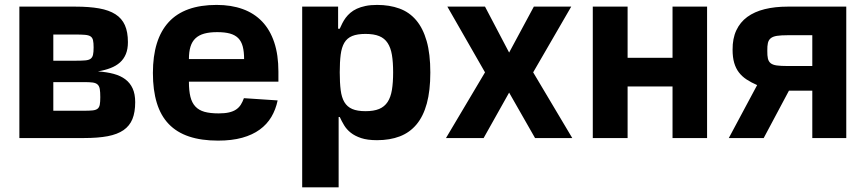

<svg xmlns="http://www.w3.org/2000/svg" viewBox="-20 -573 3590 797"><path d="M60.4 -545.5H293Q350.1 -545.5 391.3 -538.2Q432.5 -530.9 459.2 -513.8Q485.8 -496.8 498.4 -468.6Q511 -440.3 511 -398.1Q511 -369.3 502.5 -348.7Q494 -328.1 478 -313.7Q462 -299.4 438.9 -290.5Q415.8 -281.6 386.4 -276.6Q423.3 -274.1 452.1 -266.3Q480.8 -258.5 500.5 -243.6Q520.2 -228.7 530.7 -205.6Q541.2 -182.5 541.2 -148.8Q541.2 -107.2 529.7 -78.8Q518.1 -50.4 492.7 -32.8Q467.3 -15.3 427 -7.6Q386.7 0 328.8 0H60.4ZM201.3 -232.2V-113.3H328.8Q351.2 -113.3 364.5 -114.7Q377.8 -116.1 384.9 -121.6Q392 -127.1 394.2 -138.5Q396.3 -149.9 396.3 -169.7Q396.3 -191.1 394.2 -203.5Q392 -215.9 384.9 -222.3Q377.8 -228.7 364.5 -230.5Q351.2 -232.2 328.8 -232.2ZM201.3 -429.7V-321H296.2Q319.6 -321 334 -322.3Q348.4 -323.5 356 -329Q363.6 -334.5 366.1 -345.5Q368.6 -356.5 368.6 -376.1Q368.6 -395.2 366.1 -406.1Q363.6 -416.9 355.6 -422.1Q347.7 -427.2 332.7 -428.4Q317.8 -429.7 293 -429.7Z M614.7 -270.2Q614.7 -409.8 680.2 -481.2Q745.7 -552.6 879.3 -552.6Q940 -552.6 987.6 -535.3Q1035.2 -518.1 1068.2 -483.5Q1101.2 -448.9 1118.4 -397Q1135.7 -345.2 1135.7 -275.6V-234H764.2V-233.7Q764.2 -196.4 770.4 -171.3Q776.6 -146.3 791 -130.9Q805.4 -115.4 829 -108.8Q852.6 -102.3 887.8 -102.3Q913.4 -102.3 930.8 -106.4Q948.2 -110.4 960 -118.4Q971.9 -126.4 979.4 -138.1Q986.9 -149.9 992.5 -165.5L1132.5 -156.2Q1124.6 -118.3 1106.4 -87.5Q1088.1 -56.8 1058.1 -35Q1028.1 -13.1 985.3 -1.2Q942.5 10.7 885.3 10.7Q815.7 10.7 764.7 -6.4Q713.8 -23.4 680.4 -58.2Q647 -93 630.9 -146Q614.7 -198.9 614.7 -270.2ZM764.2 -327.8H993.3Q993.3 -358.7 987.6 -380.1Q981.9 -401.6 968.8 -414.8Q955.6 -427.9 934.3 -433.8Q913 -439.6 881.7 -439.6Q849.8 -439.6 827.6 -433.4Q805.4 -427.2 791.2 -413.7Q777 -400.2 770.6 -378.9Q764.2 -357.6 764.2 -327.8Z M1234.4 204.5V-545.5H1383.5V-453.8H1390.3Q1395.2 -464.8 1401.1 -476.6Q1407 -488.3 1415.1 -499.3Q1423.3 -510.3 1434.5 -519.9Q1445.7 -529.5 1461.3 -536.8Q1476.9 -544 1497.5 -548.3Q1518.1 -552.6 1545.5 -552.6Q1596.9 -552.6 1638 -537.6Q1679 -522.7 1707.4 -489.3Q1735.8 -456 1751.1 -402.5Q1766.3 -349.1 1766.3 -272Q1766.3 -197.1 1751.8 -143.6Q1737.2 -90.2 1709 -56.5Q1680.8 -22.7 1639.6 -6.9Q1598.4 8.9 1545.1 8.9Q1505.3 8.9 1479.2 0.2Q1453.1 -8.5 1435.9 -22.2Q1418.7 -35.9 1408.4 -53.1Q1398.1 -70.3 1390.3 -87.4H1385.7V204.5ZM1390.3 -272.7Q1390.3 -229.8 1394.2 -199Q1398.1 -168.3 1409.6 -149Q1421.2 -129.6 1442.1 -120.6Q1463.1 -111.5 1497.2 -111.5Q1531.6 -111.5 1553.8 -120.7Q1576 -130 1589 -149.7Q1601.9 -169.4 1606.9 -199.9Q1611.9 -230.5 1611.9 -272.7Q1611.9 -315 1606.9 -345Q1601.9 -375 1589.1 -394.5Q1576.3 -414.1 1554.2 -423.1Q1532 -432.2 1497.2 -432.2Q1463.1 -432.2 1441.9 -423.5Q1420.8 -414.8 1409.4 -395.6Q1398.1 -376.4 1394.2 -346.2Q1390.3 -316.1 1390.3 -272.7Z M1831.3 0 1993.3 -272.7 1837 -545.5H1993.3L2093.4 -354.8L2196 -545.5H2351.2L2193.2 -272.7L2355.5 0H2201L2093.4 -188.6L1987.6 0Z M2440.7 0V-545.5H2585.2V-333.1H2771.7V-545.5H2915.1V0H2771.7V-214.1H2585.2V0Z M3005.3 0 3122.9 -219.8Q3098.4 -230.5 3079.4 -242.9Q3060.4 -255.3 3047.4 -272.2Q3034.4 -289.1 3027.7 -312Q3021 -334.9 3021 -366.5Q3020.6 -413 3036.4 -446.9Q3052.2 -480.8 3082 -502.7Q3111.9 -524.5 3154.3 -535Q3196.7 -545.5 3249.6 -545.5H3492.9V0H3351.9V-196.7H3255L3150.2 0ZM3165.1 -362.2Q3164.8 -342.3 3167.6 -329.9Q3170.5 -317.5 3179.2 -310.5Q3187.9 -303.6 3204.4 -301.3Q3220.9 -299 3248.2 -299H3351.9V-426.8H3249.6Q3221.9 -426.8 3205.1 -424.2Q3188.2 -421.5 3179.3 -414.2Q3170.5 -407 3167.6 -394.5Q3164.8 -382.1 3165.1 -362.2Z"/></svg>

Font: Cannonade
Style: Bold
Weight: 700
Designer: Rasmus Andersson
Foundry: rsms
Version: Version 3.012;git-f93a4a705